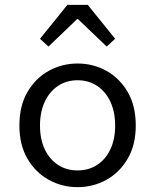

<svg xmlns="http://www.w3.org/2000/svg" viewBox="-20 -760 640 792"><path d="M300 12Q236 12 181.5 -18Q127 -48 93.5 -105Q60 -162 60 -242Q60 -324 93.5 -381Q127 -438 181.5 -468Q236 -498 300 -498Q364 -498 418.5 -468Q473 -438 506.5 -381Q540 -324 540 -242Q540 -162 506.5 -105Q473 -48 418.5 -18Q364 12 300 12ZM300 -57Q346 -57 381 -80Q416 -103 435.5 -144.5Q455 -186 455 -242Q455 -298 435.5 -340Q416 -382 381 -405.5Q346 -429 300 -429Q254 -429 219 -405.5Q184 -382 164.5 -340Q145 -298 145 -242Q145 -186 164.5 -144.5Q184 -103 219 -80Q254 -57 300 -57ZM180 -568 145 -600 258 -740H342L455 -600L420 -568L302 -681H298Z"/></svg>

Font: Source Code Variable
Style: Regular
Weight: 400
Monospace: yes
Designer: Paul D. Hunt, Teo Tuominen
Foundry: Adobe Systems Incorporated
Version: Version 1.010;hotconv 1.0.106;makeotfexe 2.5.65593